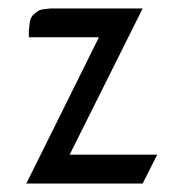

<svg xmlns="http://www.w3.org/2000/svg" viewBox="-20 -432 437 452"><path d="M42 0 212.9 -344.2H47.9V-359.9L49.8 -377.9L51.8 -387.2L56.2 -395L64.9 -402.8L73.2 -408.2L82 -410.2L99.1 -412.1H315.9L144 -67.9H350.1L315.9 0Z"/></svg>

Font: Petahja
Style: Regular
Weight: 400
Designer: T. Christopher White
Version: Version 1.1